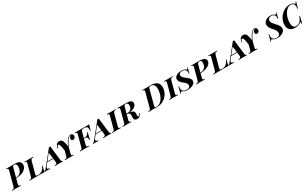

<svg xmlns="http://www.w3.org/2000/svg" viewBox="476 -3423 9855 6138"><g transform="rotate(-30 5403.5 -354.0)"><path d="M223 -106Q216 -82 216 -62Q216 -41 230.5 -31Q245 -21 282 -20L278 0Q218 -3 124 -3Q11 -3 -42 0L-38 -20Q-2 -22 16 -28Q34 -34 44.5 -51Q55 -68 65 -106L197 -602Q204 -635 204 -649Q204 -669 189.5 -678Q175 -687 138 -688L143 -708Q194 -705 302 -705Q350 -705 374 -706L448 -707Q683 -707 683 -556Q683 -478 631 -416Q579 -354 485 -319Q391 -284 270 -284ZM276 -304H280Q363 -304 416 -344Q469 -384 492.5 -446.5Q516 -509 516 -579Q516 -634 493 -661Q470 -688 419 -688Q398 -688 388 -681Q378 -674 371.5 -658Q365 -642 355 -602Z M1179 -124Q1166 -79 1153 0Q1085 -3 923 -3Q707 -3 599 0L604 -20Q640 -22 658 -28Q676 -34 686.5 -51Q697 -68 707 -106L814 -502Q823 -540 823 -551Q823 -572 808.5 -579Q794 -586 756 -588L761 -608Q812 -605 925 -605Q1020 -605 1081 -608L1076 -588Q1039 -586 1021.5 -580Q1004 -574 993.5 -557Q983 -540 973 -502L865 -106Q857 -72 857 -57Q857 -36 870 -29.5Q883 -23 917 -23H959Q1025 -23 1084.5 -68Q1144 -113 1182 -210H1205Q1189 -165 1179 -124Z M1833 -20 1828 0Q1777 -3 1683 -3Q1581 -3 1533 0L1538 -20Q1585 -22 1605 -35Q1625 -48 1625 -84Q1625 -97 1624 -104L1609 -228H1385L1311 -136Q1280 -97 1280 -71Q1280 -29 1360 -20L1358 0Q1292 -3 1236 -3Q1192 -3 1162 0L1165 -20Q1192 -30 1216.5 -54Q1241 -78 1281 -129L1671 -615L1697 -614L1722 -615L1784 -84Q1788 -51 1802 -36Q1816 -21 1833 -20ZM1606 -248 1579 -469 1401 -248Z M2554 -531Q2554 -489 2529 -461.5Q2504 -434 2465 -434Q2434 -434 2417.5 -452Q2401 -470 2401 -501Q2401 -534 2422 -561Q2443 -588 2476 -599Q2472 -602 2459 -602Q2424 -602 2388 -569Q2350 -535 2306 -468Q2262 -401 2218 -291L2171 -106Q2162 -68 2162 -57Q2162 -36 2176.5 -29Q2191 -22 2230 -20L2225 0Q2170 -3 2065 -3Q1957 -3 1904 0L1909 -20Q1946 -22 1964 -28.5Q1982 -35 1992.5 -52Q2003 -69 2012 -106L2055 -271Q2039 -398 2019 -467.5Q1999 -537 1967 -537Q1954 -537 1945 -527.5Q1936 -518 1929 -498L1908 -438H1886L1914 -521Q1931 -571 1962.5 -596.5Q1994 -622 2045 -622Q2096 -622 2127 -597.5Q2158 -573 2176 -523Q2194 -473 2209 -384L2217 -338Q2245 -407 2280.5 -464Q2316 -521 2349 -558Q2374 -587 2405 -604.5Q2436 -622 2468 -622Q2508 -622 2531 -595.5Q2554 -569 2554 -531Z M3153 -608Q3134 -558 3115 -490Q3103 -442 3097 -410H3075Q3079 -446 3079 -460Q3079 -585 2966 -585H2935Q2900 -585 2882.5 -579.5Q2865 -574 2854.5 -557Q2844 -540 2834 -502L2783 -315H2840Q2885 -315 2918 -345Q2951 -375 2970 -421H2992Q2972 -362 2957 -299Q2955 -289 2953 -281.5Q2951 -274 2950 -269Q2934 -189 2931 -171H2909Q2910 -229 2893 -262Q2876 -295 2829 -295H2778L2727 -106Q2720 -81 2720 -62Q2720 -38 2738 -30Q2756 -22 2806 -20L2802 0Q2741 -3 2624 -3Q2515 -3 2461 0L2465 -20Q2501 -22 2519 -28Q2537 -34 2547.5 -51Q2558 -68 2568 -106L2675 -502Q2683 -536 2683 -550Q2683 -572 2668.5 -579Q2654 -586 2616 -588L2621 -608Q2728 -605 2941 -605Q3089 -605 3153 -608Z M3620 -20 3615 0Q3564 -3 3470 -3Q3368 -3 3320 0L3325 -20Q3372 -22 3392 -35Q3412 -48 3412 -84Q3412 -97 3411 -104L3396 -228H3172L3098 -136Q3067 -97 3067 -71Q3067 -29 3147 -20L3145 0Q3079 -3 3023 -3Q2979 -3 2949 0L2952 -20Q2979 -30 3003.5 -54Q3028 -78 3068 -129L3458 -615L3484 -614L3509 -615L3571 -84Q3575 -51 3589 -36Q3603 -21 3620 -20ZM3393 -248 3366 -469 3188 -248Z M3906 -57Q3906 -36 3920.5 -29Q3935 -22 3974 -20L3970 0Q3913 -3 3807 -3Q3702 -3 3650 0L3655 -20Q3690 -22 3707.5 -28Q3725 -34 3735.5 -51.5Q3746 -69 3756 -106L3861 -502Q3869 -536 3869 -550Q3869 -572 3854.5 -579Q3840 -586 3802 -588L3807 -608Q3856 -605 3964 -605Q4064 -605 4128 -608L4123 -588Q4086 -586 4068.5 -580Q4051 -574 4040.5 -557Q4030 -540 4020 -502L3915 -106Q3906 -68 3906 -57Z M4704 -121H4727L4723 -108Q4704 -46 4666 -16Q4628 14 4571 14Q4512 14 4485.5 -15Q4459 -44 4461 -91L4466 -162Q4467 -170 4467 -185Q4467 -235 4444.5 -258.5Q4422 -282 4363 -286H4352L4304 -106Q4297 -81 4297 -61Q4297 -41 4311.5 -31.5Q4326 -22 4363 -20L4359 0Q4299 -3 4202 -3Q4092 -3 4039 0L4043 -20Q4079 -22 4097 -28Q4115 -34 4125.5 -51Q4136 -68 4146 -106L4252 -502Q4260 -538 4260 -547Q4260 -567 4245 -576.5Q4230 -586 4193 -588L4198 -608Q4249 -605 4350 -605L4452 -606Q4477 -607 4518 -607Q4731 -607 4731 -485Q4731 -408 4661 -357.5Q4591 -307 4468 -292L4473 -291Q4556 -279 4591.5 -250Q4627 -221 4623 -158L4620 -105Q4619 -98 4619 -85Q4619 -41 4643 -41Q4674 -41 4699 -107ZM4410 -502 4358 -306H4375Q4470 -306 4520.5 -356.5Q4571 -407 4571 -498Q4571 -543 4550.5 -565.5Q4530 -588 4486 -588Q4454 -588 4438.5 -570Q4423 -552 4410 -502Z M5290 0 5241 -1Q5183 -3 5139 -3Q5042 -3 4989 0L4992 -20Q5026 -22 5043.5 -28Q5061 -34 5071.5 -51.5Q5082 -69 5092 -106L5223 -602Q5231 -629 5231 -645Q5231 -667 5216.5 -677Q5202 -687 5165 -688L5168 -708Q5213 -705 5300 -705H5332Q5437 -708 5481 -708Q5628 -708 5705.5 -647.5Q5783 -587 5783 -469Q5783 -354 5727 -246Q5671 -138 5559.5 -69Q5448 0 5290 0ZM5621 -501Q5621 -595 5582 -642.5Q5543 -690 5459 -690Q5433 -690 5420.5 -683.5Q5408 -677 5400 -660Q5392 -643 5382 -604L5251 -104Q5240 -60 5240 -49Q5240 -32 5251.5 -25Q5263 -18 5290 -18Q5392 -18 5467 -89Q5542 -160 5581.5 -271.5Q5621 -383 5621 -501Z M6013 -57Q6013 -36 6027.5 -29Q6042 -22 6081 -20L6077 0Q6020 -3 5914 -3Q5809 -3 5757 0L5762 -20Q5797 -22 5814.5 -28Q5832 -34 5842.5 -51.5Q5853 -69 5863 -106L5968 -502Q5976 -536 5976 -550Q5976 -572 5961.5 -579Q5947 -586 5909 -588L5914 -608Q5963 -605 6071 -605Q6171 -605 6235 -608L6230 -588Q6193 -586 6175.5 -580Q6158 -574 6147.5 -557Q6137 -540 6127 -502L6022 -106Q6013 -68 6013 -57Z M6740 -411H6720Q6726 -440 6726 -467Q6726 -525 6685 -563.5Q6644 -602 6575 -602Q6519 -602 6486 -577Q6453 -552 6453 -510Q6453 -469 6479.5 -436.5Q6506 -404 6578 -347Q6633 -304 6659 -280Q6685 -256 6701.5 -227Q6718 -198 6718 -162Q6718 -103 6676.5 -63.5Q6635 -24 6569 -5Q6503 14 6428 14Q6373 14 6337 3Q6301 -8 6261 -30Q6235 -47 6221 -47Q6209 -47 6201.5 -35.5Q6194 -24 6180 7H6160Q6176 -31 6191.5 -84.5Q6207 -138 6228 -233H6248Q6239 -186 6239 -159Q6239 -88 6283 -48Q6327 -8 6414 -8Q6469 -8 6503.5 -31.5Q6538 -55 6538 -104Q6538 -145 6511.5 -180Q6485 -215 6425 -261Q6358 -313 6327.5 -353Q6297 -393 6297 -446Q6297 -504 6334 -543.5Q6371 -583 6431 -602.5Q6491 -622 6559 -622Q6609 -622 6641.5 -611.5Q6674 -601 6702 -584Q6735 -562 6746 -562Q6755 -562 6761.5 -574Q6768 -586 6779 -615H6799Q6763 -524 6740 -411Z M7017 -106Q7009 -76 7009 -61Q7009 -41 7024 -31.5Q7039 -22 7077 -20L7073 0Q7013 -3 6917 -3Q6807 -3 6753 0L6757 -20Q6793 -22 6811 -28Q6829 -34 6839.5 -51Q6850 -68 6860 -106L6965 -502Q6966 -508 6969.5 -523.5Q6973 -539 6973 -548Q6973 -568 6958 -577.5Q6943 -587 6906 -588L6911 -608Q6963 -605 7063 -605L7151 -606Q7172 -607 7212 -607Q7334 -607 7392.5 -572Q7451 -537 7451 -474Q7451 -410 7401 -358Q7351 -306 7260.5 -275.5Q7170 -245 7054 -244ZM7059 -264Q7176 -265 7230 -333Q7284 -401 7284 -502Q7284 -548 7265 -568Q7246 -588 7202 -588Q7167 -588 7152 -570.5Q7137 -553 7123 -502Z M7967 -124Q7954 -79 7941 0Q7873 -3 7711 -3Q7495 -3 7387 0L7392 -20Q7428 -22 7446 -28Q7464 -34 7474.5 -51Q7485 -68 7495 -106L7602 -502Q7611 -540 7611 -551Q7611 -572 7596.5 -579Q7582 -586 7544 -588L7549 -608Q7600 -605 7713 -605Q7808 -605 7869 -608L7864 -588Q7827 -586 7809.5 -580Q7792 -574 7781.5 -557Q7771 -540 7761 -502L7653 -106Q7645 -72 7645 -57Q7645 -36 7658 -29.5Q7671 -23 7705 -23H7747Q7813 -23 7872.5 -68Q7932 -113 7970 -210H7993Q7977 -165 7967 -124Z M8621 -20 8616 0Q8565 -3 8471 -3Q8369 -3 8321 0L8326 -20Q8373 -22 8393 -35Q8413 -48 8413 -84Q8413 -97 8412 -104L8397 -228H8173L8099 -136Q8068 -97 8068 -71Q8068 -29 8148 -20L8146 0Q8080 -3 8024 -3Q7980 -3 7950 0L7953 -20Q7980 -30 8004.5 -54Q8029 -78 8069 -129L8459 -615L8485 -614L8510 -615L8572 -84Q8576 -51 8590 -36Q8604 -21 8621 -20ZM8394 -248 8367 -469 8189 -248Z M9342 -531Q9342 -489 9317 -461.5Q9292 -434 9253 -434Q9222 -434 9205.5 -452Q9189 -470 9189 -501Q9189 -534 9210 -561Q9231 -588 9264 -599Q9260 -602 9247 -602Q9212 -602 9176 -569Q9138 -535 9094 -468Q9050 -401 9006 -291L8959 -106Q8950 -68 8950 -57Q8950 -36 8964.5 -29Q8979 -22 9018 -20L9013 0Q8958 -3 8853 -3Q8745 -3 8692 0L8697 -20Q8734 -22 8752 -28.5Q8770 -35 8780.5 -52Q8791 -69 8800 -106L8843 -271Q8827 -398 8807 -467.5Q8787 -537 8755 -537Q8742 -537 8733 -527.5Q8724 -518 8717 -498L8696 -438H8674L8702 -521Q8719 -571 8750.5 -596.5Q8782 -622 8833 -622Q8884 -622 8915 -597.5Q8946 -573 8964 -523Q8982 -473 8997 -384L9005 -338Q9033 -407 9068.5 -464Q9104 -521 9137 -558Q9162 -587 9193 -604.5Q9224 -622 9256 -622Q9296 -622 9319 -595.5Q9342 -569 9342 -531Z M10077 -511H10057Q10063 -540 10063 -567Q10063 -627 10026 -662.5Q9989 -698 9920 -698Q9866 -698 9832.5 -671Q9799 -644 9799 -589Q9799 -543 9826.5 -502.5Q9854 -462 9910 -402Q9952 -358 9976 -328Q10000 -298 10017 -262Q10034 -226 10034 -186Q10034 -119 9991 -74Q9948 -29 9884.5 -7.5Q9821 14 9758 14Q9694 14 9659 3Q9624 -8 9585 -32Q9563 -47 9550 -47Q9537 -47 9529.5 -36.5Q9522 -26 9508 7H9488Q9504 -31 9519.5 -84.5Q9535 -138 9556 -233H9576Q9567 -195 9567 -162Q9567 -87 9608.5 -47.5Q9650 -8 9730 -8Q9859 -8 9859 -113Q9859 -169 9832.5 -213.5Q9806 -258 9753 -316Q9717 -357 9696 -384.5Q9675 -412 9660.5 -447Q9646 -482 9646 -522Q9646 -586 9682.5 -631.5Q9719 -677 9776 -699.5Q9833 -722 9892 -722Q9944 -722 9981 -710Q10018 -698 10050 -678Q10076 -662 10083 -662Q10091 -662 10098.5 -674.5Q10106 -687 10116 -715H10136Q10098 -619 10077 -511Z M10785 -478H10763Q10771 -524 10771 -557Q10771 -603 10754 -633Q10719 -698 10636 -698Q10556 -698 10483.5 -627.5Q10411 -557 10367.5 -444.5Q10324 -332 10324 -214Q10324 -115 10359.5 -65.5Q10395 -16 10459 -16Q10497 -16 10538 -33.5Q10579 -51 10609 -82Q10635 -110 10654.5 -144.5Q10674 -179 10699 -240H10721Q10674 -67 10662 0H10640Q10643 -21 10643 -34Q10643 -60 10630 -60Q10622 -60 10610 -51Q10564 -20 10518 -3Q10472 14 10414 14Q10280 14 10213 -50Q10146 -114 10146 -234Q10146 -352 10208.5 -465.5Q10271 -579 10381 -650.5Q10491 -722 10624 -722Q10680 -722 10712.5 -705Q10745 -688 10773 -657Q10781 -648 10788 -648Q10806 -648 10828 -708H10849Q10816 -622 10785 -478Z"/></g></svg>

Font: Playfair Display SC
Style: Bold Italic
Weight: 700
Italic angle: -14°
Designer: Claus Eggers Sørensen
Foundry: Claus Eggers Sørensen
Version: Version 1.200; ttfautohint (v1.6)